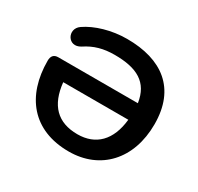

<svg xmlns="http://www.w3.org/2000/svg" viewBox="-147 -857 1079 1045"><g transform="rotate(30 392.5 -335.0)"><path d="M400 10C597 10 731 -131 731 -352C731 -577 589 -680 370 -680C274 -680 179 -652 117 -609C58 -568 107 -477 176 -520C230 -556 285 -571 355 -571C494 -571 577 -528 595 -406H95C68 -406 54 -391 54 -361C54 -141 172 10 400 10ZM186 -302H595C581 -167 509 -95 394 -95C269 -95 200 -165 186 -302Z"/></g></svg>

Font: SN Pro SemiBold
Style: Regular
Weight: 600
Designer: Tobias Whetton
Foundry: Supernotes
Version: Version 1.003;Glyphs 3.3 (3324)